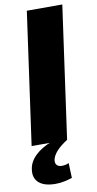

<svg xmlns="http://www.w3.org/2000/svg" viewBox="-100 -743 508 1002"><g transform="rotate(-10 153.5 -242.0)"><path d="M307 -700 209 0H21L119 -700ZM110 216Q52 216 23 191Q-6 166 1 120Q6 81 39.5 48.5Q73 16 129 -5L209 0Q170 25 150 48Q130 71 126 93Q124 110 132.5 119.5Q141 129 159 129Q179 129 196 121L199 200Q181 206 158 211Q135 216 110 216Z"/></g></svg>

Font: Pathway Extreme SemiCondensed ExtraBold
Style: Italic
Weight: 800
Width: 4
Italic angle: -8°
Version: Version 1.001;gftools[0.9.26]